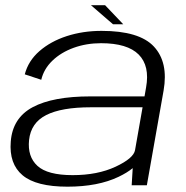

<svg xmlns="http://www.w3.org/2000/svg" viewBox="-20 -714 718 740"><path d="M487.5 0 491.5 -66Q470.5 -48.5 437 -32.5Q357.5 5.5 240 5.5Q119.5 5.5 67 -38.5Q14.5 -82.5 21.5 -168.5Q28.5 -259.5 106.2 -301Q184 -342.5 328.5 -342.5H537L543 -377Q558 -460 514.5 -503.8Q471 -547.5 369.5 -547.5Q313 -547.5 264 -529.8Q215 -512 182 -480.2Q149 -448.5 139 -406.5L75.5 -427.5Q89 -479.5 132 -517Q175 -554.5 237.2 -574.8Q299.5 -595 371.5 -595Q517 -595 573.2 -534.5Q629.5 -474 610.5 -365L546 0ZM500.5 -135.5 529.5 -300.5H330Q217 -300.5 158 -270.5Q99 -240.5 92 -174Q85.5 -110.5 124.2 -74.8Q163 -39 260 -39Q356 -39 425.5 -71.5Q495 -104 500.5 -135.5ZM415.5 -620.5 330.5 -694H385L455 -620.5Z"/></svg>

Font: Anybody ExtraExpanded Light
Style: Italic
Weight: 300
Width: 8
Italic angle: -10°
Designer: Tyler Finck
Foundry: Etcetera Type Company
Version: Version 1.010; ttfautohint (v1.8.3) -l 8 -r 50 -G 200 -x 14 